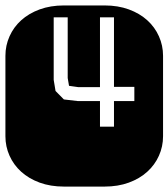

<svg xmlns="http://www.w3.org/2000/svg" viewBox="-22 -689 622 709"><path d="M364.3 -668.9Q413.6 -668.9 453.6 -654.3Q493.7 -639.6 521.7 -614.3Q549.8 -588.9 564.9 -554.9Q580.1 -521 580.1 -482.9V-186Q580.1 -147.9 564.9 -114Q549.8 -80.1 521.7 -54.7Q493.7 -29.3 453.6 -14.6Q413.6 0 364.3 0H213.9Q164.6 0 124.5 -14.6Q84.5 -29.3 56.4 -54.7Q28.3 -80.1 13.2 -114Q-2 -147.9 -2 -186V-482.9Q-2 -521 13.2 -554.9Q28.3 -588.9 56.4 -614.3Q84.5 -639.6 124.5 -654.3Q164.6 -668.9 213.9 -668.9ZM264.2 -315.9H347.2V-221.2H398.9V-315.9H474.1V-368.2H398.9V-625H347.2V-367.2H267.1L232.9 -372.1L228 -400.9V-625H176.3V-394L183.1 -353L213.9 -321.8Z"/></svg>

Font: Monofett
Style: Regular
Weight: 400
Designer: vernon adams
Foundry: vernon adams
Version: Version 1.000